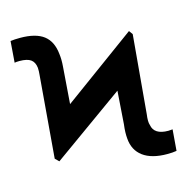

<svg xmlns="http://www.w3.org/2000/svg" viewBox="-109 -841 928 954"><g transform="rotate(-15 355.0 -363.5)"><path d="M537.1 -401.4 107.9 -94.2 88.9 -112.8 157.2 -299.8 609.4 -629.9 623.5 -610.4ZM222.7 -219.7 88.9 -112.8 124 -535.2Q126 -552.2 125 -570.8Q121.6 -600.6 103 -613.8Q84.5 -627 44.9 -627Q28.3 -627 20 -625L28.3 -734.4Q48.8 -737.3 78.1 -737.3Q158.2 -737.3 199 -706.1Q239.7 -674.8 246.1 -608.9Q250 -580.1 247.1 -544.9ZM635.7 9.8Q555.7 9.8 511.5 -22.9Q467.3 -55.7 462.9 -116.7Q460 -147.9 465.3 -188.5L487.3 -499L623.5 -610.4L587.9 -208Q582.5 -169.9 588.9 -152.3Q597.7 -100.6 670.4 -100.6Q673.3 -100.6 692.4 -102.1L683.6 6.3Q664.6 9.8 635.7 9.8Z"/></g></svg>

Font: Inter Tight Stencil
Style: Bold
Weight: 700
Designer: Rasmus Andersson
Foundry: rsms
Version: Version 3.004;Glyphs 3.1.2 (3151)